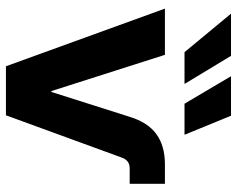

<svg xmlns="http://www.w3.org/2000/svg" viewBox="-94 -686 780 631"><g transform="rotate(90 295.5 -370.0)"><path d="M197.3 0 7.8 -522.5H159.7L278.8 -149.4H281.7L363.3 -406.2Q381.3 -465.8 419.9 -494.1Q458.5 -522.5 519.5 -522.5H583.5V-406.7H532.7Q507.3 -406.7 498 -382.3L358.4 0ZM320.3 -586.9 230 -739.7H359.9L422.4 -586.9ZM150.9 -586.9 24.4 -739.7H163.1L255.4 -586.9Z"/></g></svg>

Font: Inter 28pt
Style: Bold
Weight: 700
Designer: Rasmus Andersson
Foundry: rsms
Version: Version 4.001;git-66647c0bb